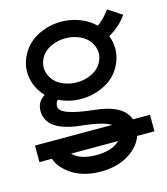

<svg xmlns="http://www.w3.org/2000/svg" viewBox="-102 -538 713 822"><g transform="rotate(-15 255.0 -127.0)"><path d="M243.7 -190.4Q275.9 -190.4 305.2 -202.9Q334.5 -215.3 350.3 -239Q366.2 -262.7 366.2 -288.1Q366.2 -313.5 350.3 -337.2Q334.5 -360.8 305.2 -373.3Q275.9 -385.7 243.7 -385.7Q212.4 -385.7 183.1 -373.3Q153.8 -360.8 137.9 -337.2Q122.1 -313.5 122.1 -288.1Q122.1 -262.7 137.9 -239Q153.8 -215.3 183.1 -202.9Q212.4 -190.4 243.7 -190.4ZM244.1 131.8Q314.5 131.8 348.6 97.7H139.6Q173.8 131.8 244.1 131.8ZM244.1 205.1Q159.2 205.1 104 162.1Q67.4 133.8 55.2 97.7H0V24.4H342.3Q305.7 2.4 213.9 -6.8Q61 -22.5 61 -112.3Q61 -153.3 96.2 -174.3Q84 -187 74.2 -202.6Q48.8 -243.7 48.8 -288.1Q48.8 -332.5 74.2 -373.8Q99.6 -415 146.5 -437Q193.4 -459 243.7 -459Q294.9 -459 341.8 -437Q371.6 -422.9 392.6 -401.4Q425.3 -425.3 448.2 -459L509.8 -418.9Q478.5 -373.5 428.2 -346.2Q439.5 -317.9 439.5 -288.1Q439.5 -243.7 414.1 -202.4Q388.7 -161.1 341.8 -139.2Q294.9 -117.2 243.7 -117.2Q193.4 -117.2 146.5 -139.2L145.5 -139.6Q134.8 -131.8 134.3 -112.3Q134.3 -72.8 287.1 -57.1Q411.1 -43.9 434.1 24.4H509.8V97.7H433.1Q420.9 133.8 384.8 162.1Q329.6 205.1 244.1 205.1Z"/></g></svg>

Font: Catrinity
Style: Regular
Weight: 400
Designer: Alexander Lange
Foundry: High-Logic / Made with FontCreator
Version: Version 2.090;May 20, 2024;FontCreator 15.0.0.2974 64-bit